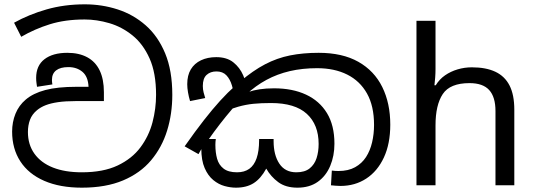

<svg xmlns="http://www.w3.org/2000/svg" viewBox="-20 -856 2477 887"><path d="M358 11Q257 11 184.5 -20.5Q112 -52 74 -110.5Q36 -169 36 -248Q36 -292 51.5 -330.5Q67 -369 99 -396Q133 -425 189 -440Q245 -455 333 -455H389Q387 -502 361 -524Q335 -546 296 -546Q259 -546 239.5 -531Q220 -516 220 -487Q220 -482 220.5 -476.5Q221 -471 222 -466L151 -455Q150 -463 148.5 -473Q147 -483 147 -496Q147 -553 185.5 -582.5Q224 -612 291 -612Q345 -612 383 -591.5Q421 -571 440.5 -530.5Q460 -490 460 -430V-389H330Q282 -389 248 -384Q214 -379 191 -370Q168 -361 151 -347Q128 -328 118.5 -302.5Q109 -277 109 -246Q109 -188 139 -146Q169 -104 224.5 -82Q280 -60 358 -60Q457 -60 523.5 -91.5Q590 -123 629 -175.5Q668 -228 684.5 -291Q701 -354 701 -418Q701 -519 671 -586Q641 -653 592 -692.5Q543 -732 485 -749Q427 -766 371 -766Q281 -766 210.5 -744Q140 -722 78 -686L45 -751Q113 -789 195 -812.5Q277 -836 372 -836Q451 -836 523.5 -812.5Q596 -789 653 -739Q710 -689 743 -609.5Q776 -530 776 -418Q776 -330 752 -252.5Q728 -175 678 -115.5Q628 -56 548.5 -22.5Q469 11 358 11Z M1354 11Q1300 11 1265.5 -14.5Q1231 -40 1210 -77Q1185 -31 1152 -10Q1119 11 1070 11Q1045 11 1017.5 3.5Q990 -4 965.5 -24Q941 -44 925.5 -79.5Q910 -115 910 -170Q910 -181 911.5 -192.5Q913 -204 915 -214H977Q976 -207 975.5 -200.5Q975 -194 975 -187Q975 -151 983 -122.5Q991 -94 1013 -77Q1035 -60 1075 -60Q1109 -60 1131.5 -76Q1154 -92 1165.5 -125Q1177 -158 1177 -208V-214H1244V-204Q1244 -140 1270.5 -100Q1297 -60 1349 -60Q1388 -60 1410.5 -78Q1433 -96 1442.5 -125.5Q1452 -155 1452 -191Q1452 -280 1397.5 -330Q1343 -380 1232 -380Q1186 -380 1151 -376.5Q1116 -373 1080.5 -363Q1045 -353 998 -334L1095 -415Q1108 -424 1129 -431.5Q1150 -439 1179.5 -443.5Q1209 -448 1246 -448Q1331 -448 1393.5 -419Q1456 -390 1490.5 -333.5Q1525 -277 1525 -192Q1525 -136 1505.5 -89.5Q1486 -43 1448 -16Q1410 11 1354 11ZM1553 3Q1543 3 1531 2Q1519 1 1509 0L1513 -68Q1520 -67 1528 -66.5Q1536 -66 1544 -66Q1589 -66 1620.5 -83.5Q1652 -101 1671 -130.5Q1690 -160 1699 -198.5Q1708 -237 1708 -279Q1708 -366 1675.5 -424Q1643 -482 1584 -511.5Q1525 -541 1445 -541Q1377 -541 1319 -527.5Q1261 -514 1211 -487Q1161 -460 1117 -419L1106 -410Q1079 -383 1051.5 -351Q1024 -319 996.5 -283.5Q969 -248 941 -208L922 -188L897 -144L833 -180Q883 -251 922.5 -301.5Q962 -352 997 -390.5Q1032 -429 1068 -461L1089 -479Q1149 -530 1204.5 -559Q1260 -588 1320 -600Q1380 -612 1452 -612Q1562 -612 1635.5 -570.5Q1709 -529 1746 -454Q1783 -379 1783 -280Q1783 -192 1753.5 -128.5Q1724 -65 1672 -31Q1620 3 1553 3ZM979 -592Q1028 -592 1058 -568Q1088 -544 1103.5 -508Q1119 -472 1122 -434L1064 -398Q1060 -432 1051.5 -461Q1043 -490 1026 -508Q1009 -526 980 -526Q952 -526 934.5 -510Q917 -494 917 -459Q917 -443 920.5 -429.5Q924 -416 928 -403L858 -389Q852 -409 848.5 -429.5Q845 -450 845 -467Q845 -508 861.5 -535.5Q878 -563 908.5 -577.5Q939 -592 979 -592Z M1992 -537Q1992 -518 1990.5 -498Q1989 -478 1987 -462H1993Q2010 -490 2036 -508Q2062 -526 2094 -535.5Q2126 -545 2160 -545Q2225 -545 2268.5 -524.5Q2312 -504 2334 -461Q2356 -418 2356 -349V0H2269V-343Q2269 -408 2240 -440Q2211 -472 2149 -472Q2059 -472 2025.5 -421.5Q1992 -371 1992 -277V0H1904V-760H1992Z"/></svg>

Font: hexsinhala15
Style: Book
Weight: 400
Designer: Jelle Bosma - Monotype Design Team
Foundry: Monotype Imaging Inc.
Version: Version 2.003